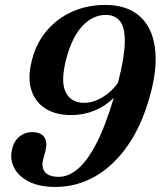

<svg xmlns="http://www.w3.org/2000/svg" viewBox="-20 -730 636 760"><path d="M199.5 10Q137.5 10 96.5 -10.2Q55.5 -30.5 37.5 -63Q19.5 -95.5 26.5 -132.5Q32.5 -168.5 55.2 -187.8Q78 -207 107.5 -207Q142.5 -207 155.8 -186.2Q169 -165.5 159.5 -131L152.5 -105Q142 -69.5 157.2 -49.8Q172.5 -30 213.5 -30Q250.5 -30 287.5 -60.8Q324.5 -91.5 360.5 -160.2Q396.5 -229 430.5 -343Q397.5 -310 354 -292.2Q310.5 -274.5 262 -274.5Q200 -274.5 158.8 -301Q117.5 -327.5 103 -377.2Q88.5 -427 107.5 -496Q125 -562.5 167 -610.8Q209 -659 268 -684.8Q327 -710.5 396.5 -710.5Q481.5 -710.5 531.8 -666.8Q582 -623 593.2 -541.8Q604.5 -460.5 573 -348Q540.5 -232 484.5 -152.2Q428.5 -72.5 355.5 -31.2Q282.5 10 199.5 10ZM242.5 -498Q219 -408 239.8 -365.5Q260.5 -323 313.5 -323Q348 -323 384.8 -344.5Q421.5 -366 447 -402Q473 -503.5 474 -562.2Q475 -621 455.2 -646Q435.5 -671 399 -671Q348 -671 306.8 -627.8Q265.5 -584.5 242.5 -498Z"/></svg>

Font: Fraunces 144pt S050 SemiBold
Style: Italic
Weight: 600
Italic angle: -16°
Version: Version 1.000; ttfautohint (v1.8.3)